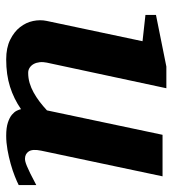

<svg xmlns="http://www.w3.org/2000/svg" viewBox="11 -551 552 614"><g transform="rotate(90 287.0 -244.0)"><path d="M571.8 -27.8Q561.5 -22.5 543.7 -15.4Q525.9 -8.3 504.2 -2.2Q482.4 3.9 459 8.1Q435.5 12.2 414.1 12.2Q388.2 12.2 372.1 6.8Q356 1.5 346.9 -6.1Q337.9 -13.7 334 -21.7Q330.1 -29.8 329.1 -35.2Q295.9 -12.2 257.3 0Q218.8 12.2 169.9 12.2Q132.8 12.2 107.2 -0.5Q81.5 -13.2 66.7 -32.2Q51.8 -51.3 47.1 -74Q42.5 -96.7 46.9 -117.2L111.8 -423.8L27.8 -433.1V-466.8L192.9 -500H262.2L180.2 -117.2Q177.7 -105.5 179 -94.7Q180.2 -84 184.6 -75.9Q189 -67.9 196.3 -63Q203.6 -58.1 212.9 -58.1Q229.5 -58.1 245.4 -62.7Q261.2 -67.4 276.1 -75.7Q291 -84 305.2 -94.7Q319.3 -105.5 333 -118.2L411.1 -487.8H543.9L461.9 -100.1Q456.1 -72.3 464.1 -60.1Q472.2 -47.9 487.8 -47.9Q491.7 -47.9 496.8 -49.1Q502 -50.3 511 -54Q520 -57.6 534.4 -64.7Q548.8 -71.8 571.8 -84Z"/></g></svg>

Font: Charis SIL Phon
Style: Bold Italic
Weight: 700
Italic angle: -11°
Foundry: SIL International
Version: Version 5.000